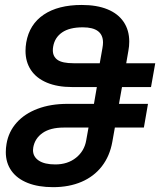

<svg xmlns="http://www.w3.org/2000/svg" viewBox="-20 -756 662 794"><path d="M4 -127Q4 -144 7 -161Q15.5 -211.5 48.8 -248.8Q82 -286 135.8 -306.2Q189.5 -326.5 259 -326.5H368.5L380.5 -396H278.5Q217.5 -396 174 -414.2Q130.5 -432.5 108 -466.2Q85.5 -500 85.5 -545.5Q85.5 -562.5 88.5 -580.5Q101.5 -655.5 161 -695.5Q220.5 -735.5 318 -735.5Q380.5 -735.5 424.5 -717.5Q468.5 -699.5 491.5 -665.2Q514.5 -631 514.5 -584Q514.5 -564.5 511 -546.5L502 -494.5H622L604.5 -396H484.5L472 -326.5H592L575 -228.5H455L444.5 -169.5Q434 -110.5 401.2 -68.2Q368.5 -26 317 -4Q265.5 18 199.5 18Q138.5 18 94.5 0.5Q50.5 -17 27.2 -49.8Q4 -82.5 4 -127ZM336.5 -175.5 346 -228.5H244Q188 -228.5 156 -206Q124 -183.5 117.5 -146Q116.5 -138 116.5 -135Q116.5 -108 140.2 -92Q164 -76 208.5 -76Q260 -76 294.5 -103.8Q329 -131.5 336.5 -175.5ZM392.5 -494.5 403.5 -556.5Q406 -570.5 406 -580Q406 -643 322.5 -643Q267.5 -643 237 -622Q206.5 -601 200 -564Q198.5 -556 198.5 -548Q198.5 -522 218.2 -508.2Q238 -494.5 284 -494.5Z"/></svg>

Font: JuliaMono SemiBoldItalic
Style: Regular
Weight: 600
Italic angle: -9°
Monospace: yes
Designer: cormullion
Foundry: corm
Version: Version 0.049; ttfautohint (v1.8.4)